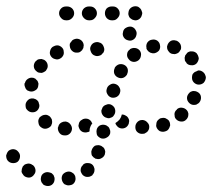

<svg xmlns="http://www.w3.org/2000/svg" viewBox="-42 -584 689 624"><path d="M100 -21Q92 -16 91 -6Q90 -2 91 2Q92 7 94 10Q97 14 100 17Q104 19 108 20H109Q118 22 126 17Q134 11 135 2Q136 -2 135 -7Q134 -11 132 -15Q129 -18 126 -21Q122 -23 117 -24Q108 -26 100 -21ZM162 -17Q157 -9 159 0Q160 5 162 8Q164 12 168 15Q172 17 176 18Q181 19 185 18Q195 17 200 9Q205 1 203 -8Q203 -12 200 -16Q198 -20 194 -22Q190 -25 186 -26Q182 -27 177 -26Q168 -24 162 -17ZM55 -52Q51 -53 47 -52Q42 -51 38 -49Q35 -46 32 -43Q30 -39 29 -35Q28 -30 28 -26Q29 -21 32 -18Q34 -14 38 -11Q46 -6 55 -7Q64 -9 69 -17Q75 -24 73 -34Q71 -43 64 -48H63Q60 -51 55 -52ZM228 -48V-49Q235 -55 244 -54Q254 -54 260 -47Q263 -43 264 -39Q266 -35 265 -30Q265 -26 263 -22Q261 -18 258 -15V-14Q254 -12 250 -10Q246 -9 241 -9Q237 -9 233 -11Q229 -13 226 -16Q225 -17 225 -18Q224 -19 224 -19Q223 -22 221 -25Q219 -31 221 -38Q223 -44 228 -48ZM3 -99Q-6 -100 -14 -94Q-17 -91 -19 -87Q-21 -83 -22 -79Q-22 -74 -21 -70Q-20 -66 -17 -62Q-11 -55 -2 -54Q8 -53 15 -58Q22 -64 23 -74Q24 -83 18 -90Q12 -98 3 -99ZM255 -87Q254 -91 256 -96Q257 -100 260 -104Q262 -107 266 -110Q270 -112 275 -112Q279 -113 284 -111Q288 -110 291 -107Q295 -105 297 -101Q299 -97 300 -92Q300 -88 299 -84V-83Q296 -74 288 -70Q280 -65 271 -68Q270 -68 270 -68Q269 -68 269 -68Q266 -70 263 -72Q263 -72 263 -72Q261 -73 260 -75Q258 -77 257 -78Q255 -82 255 -87ZM272 -152Q272 -148 274 -144Q277 -140 280 -138Q284 -135 288 -134Q297 -132 305 -137Q313 -141 316 -150V-151Q317 -155 316 -160Q315 -164 313 -168Q311 -172 307 -174Q304 -177 299 -178Q290 -180 282 -176Q274 -171 272 -162V-161Q271 -157 272 -152ZM170 -189H171Q180 -188 186 -181Q192 -174 192 -165Q191 -155 184 -149Q177 -143 168 -144H167Q158 -144 152 -151Q146 -158 146 -168Q146 -168 146 -169Q146 -170 147 -171Q148 -173 149 -177Q152 -183 158 -186Q163 -189 170 -189ZM428 -150Q432 -152 436 -155Q439 -158 441 -162Q443 -166 443 -170Q444 -179 437 -186Q431 -193 422 -194H421Q417 -194 413 -193Q408 -191 405 -188Q402 -185 400 -181Q398 -177 398 -173Q397 -163 403 -156Q410 -149 419 -149Q424 -149 428 -150ZM257 -182Q258 -183 258 -183Q258 -183 258 -184Q257 -184 257 -184Q254 -193 245 -197Q237 -200 228 -197Q224 -195 220 -192Q217 -189 215 -185Q214 -181 213 -176Q213 -172 215 -168Q218 -159 227 -155Q236 -152 244 -155H245Q246 -156 247 -156Q248 -157 249 -157Q249 -162 250 -167Q252 -175 257 -182ZM495 -157Q499 -158 503 -161Q506 -164 508 -168Q510 -172 511 -176Q511 -181 510 -185Q509 -189 506 -193Q503 -196 499 -198Q495 -201 490 -201Q486 -201 482 -200H481Q477 -199 474 -196Q470 -193 468 -189Q466 -185 466 -180Q465 -176 466 -172Q469 -163 477 -158Q486 -154 495 -157ZM106 -211Q100 -211 94 -208Q94 -208 94 -208Q91 -205 88 -204Q88 -203 87 -203Q87 -202 86 -201Q81 -194 83 -185Q84 -175 92 -170Q100 -164 109 -166Q118 -168 124 -175Q126 -179 127 -183Q128 -188 127 -192Q127 -197 124 -200Q122 -204 118 -207Q112 -211 106 -211ZM360 -167Q351 -165 343 -170Q339 -173 337 -176Q334 -179 333 -184Q333 -184 333 -184Q341 -189 347 -196Q352 -203 354 -212Q357 -212 361 -211Q364 -210 367 -208Q373 -205 376 -198Q379 -192 377 -186Q377 -183 376 -181Q376 -180 375 -179Q375 -178 374 -177Q369 -169 360 -167ZM562 -195H563Q566 -198 568 -202Q570 -206 570 -210Q571 -215 569 -219Q568 -223 565 -226Q559 -233 549 -234Q540 -235 533 -229V-228Q529 -225 527 -221Q525 -217 525 -213Q525 -209 526 -204Q527 -200 530 -197Q536 -190 546 -189Q555 -188 562 -194ZM291 -211Q296 -203 305 -201Q309 -199 314 -200Q318 -201 322 -203Q326 -205 328 -209Q331 -213 332 -217Q334 -226 330 -234Q325 -242 316 -245Q311 -246 307 -245Q303 -244 299 -242Q295 -240 292 -236Q290 -233 289 -228H288Q286 -219 291 -211ZM80 -257Q77 -260 73 -262Q71 -263 69 -263Q68 -264 66 -264Q62 -264 58 -264Q58 -264 57 -263Q56 -263 55 -263Q51 -261 48 -258Q45 -255 43 -251Q41 -247 41 -243Q41 -238 42 -234V-233Q44 -229 47 -226Q50 -223 54 -221Q58 -219 63 -219Q67 -219 71 -220Q80 -223 84 -232Q88 -240 84 -249V-250Q83 -254 80 -257ZM610 -274Q607 -282 598 -286Q594 -288 590 -288Q585 -289 581 -287Q577 -286 574 -283Q570 -279 568 -275Q564 -267 567 -258Q571 -249 579 -245Q583 -243 588 -243Q592 -243 596 -244Q600 -246 604 -249Q607 -252 609 -256Q613 -265 610 -274ZM307 -278Q311 -270 320 -267Q329 -265 337 -269Q346 -274 348 -283Q351 -292 346 -300Q342 -308 333 -311Q324 -314 316 -309Q307 -304 305 -295Q302 -286 307 -278ZM83 -313Q82 -317 80 -321Q78 -323 76 -325Q74 -327 72 -329Q70 -329 69 -330Q68 -330 67 -331Q67 -331 66 -331Q57 -333 49 -328Q41 -323 39 -314H38Q37 -310 38 -305Q39 -301 41 -297Q43 -293 47 -290Q51 -288 55 -287Q64 -285 72 -290Q80 -294 82 -303V-304Q83 -308 83 -313ZM625 -340Q624 -344 620 -348Q617 -351 613 -353Q609 -355 605 -355Q604 -355 603 -355Q603 -355 602 -355Q599 -353 596 -352Q594 -351 591 -350Q587 -347 584 -343Q582 -338 582 -333V-332Q582 -328 583 -324Q585 -319 588 -316Q591 -313 595 -311Q599 -309 604 -309Q613 -309 620 -315Q626 -322 627 -331V-332Q627 -336 625 -340ZM331 -364V-363Q327 -355 329 -346Q332 -337 340 -333Q349 -328 358 -331Q366 -334 371 -342V-343Q375 -351 373 -360Q370 -369 362 -373Q354 -377 345 -375Q336 -372 331 -364ZM113 -372Q112 -381 105 -387Q102 -390 97 -391Q93 -393 89 -392Q84 -392 80 -390Q76 -387 73 -384Q67 -376 68 -367Q69 -358 77 -352Q80 -349 84 -348Q89 -347 93 -347Q98 -348 101 -350Q105 -352 108 -355V-356Q114 -363 113 -372ZM582 -417Q573 -418 566 -412Q565 -411 565 -410Q564 -410 564 -409Q562 -407 560 -404Q559 -402 559 -400Q558 -398 558 -396Q558 -392 559 -387Q561 -383 564 -380V-379Q570 -372 580 -372Q589 -371 596 -377Q599 -380 601 -384Q603 -388 604 -393Q604 -397 602 -402Q601 -406 598 -409V-410Q591 -417 582 -417ZM371 -408Q370 -399 376 -392Q382 -384 391 -383Q400 -382 408 -388Q415 -394 416 -403Q418 -412 412 -420Q406 -427 397 -428Q388 -429 380 -424V-423Q372 -418 371 -408ZM161 -400Q164 -404 165 -408Q166 -412 165 -417Q165 -421 163 -425Q158 -433 149 -436Q140 -438 132 -433H131Q123 -428 121 -419Q118 -410 123 -402Q128 -394 137 -392Q146 -389 154 -394Q158 -396 161 -400ZM265 -404H264Q256 -408 253 -417Q249 -426 253 -434Q257 -443 266 -446Q275 -449 283 -445H284Q292 -441 295 -432Q299 -423 295 -415Q294 -414 294 -413Q294 -413 293 -412Q291 -410 288 -407Q288 -407 288 -406Q283 -403 277 -402Q270 -401 265 -404ZM513 -451Q521 -455 530 -452H531Q539 -449 544 -441Q548 -433 546 -424Q544 -420 541 -416Q539 -413 535 -411Q531 -409 526 -408Q522 -408 517 -409Q510 -411 506 -417Q501 -423 501 -430Q501 -432 501 -434Q501 -435 502 -436Q502 -436 502 -437Q505 -446 513 -451ZM437 -446Q443 -454 452 -455Q461 -457 469 -452Q477 -446 478 -437Q480 -428 475 -420Q469 -413 460 -411Q453 -410 446 -413Q440 -416 436 -422Q435 -424 434 -426Q434 -427 434 -428Q434 -428 434 -429Q432 -438 437 -446ZM218 -415Q214 -413 210 -413H209Q200 -412 193 -418Q186 -424 185 -433Q184 -437 185 -442Q187 -446 190 -449Q192 -453 196 -455Q200 -457 205 -458Q214 -459 222 -453Q229 -447 230 -438Q230 -437 230 -436Q230 -436 230 -435Q229 -432 229 -428Q228 -426 227 -425Q226 -423 225 -421Q222 -418 218 -415ZM360 -463Q365 -455 374 -453Q383 -450 391 -455Q399 -460 401 -469Q404 -478 399 -486Q395 -494 386 -497Q377 -499 368 -494Q360 -490 358 -481V-480Q355 -471 360 -463ZM375 -538Q376 -533 378 -529Q380 -525 384 -523Q387 -520 392 -519Q401 -516 409 -521Q417 -526 419 -535Q421 -539 420 -544Q419 -548 417 -552Q415 -556 411 -559Q408 -562 404 -563Q395 -565 387 -561Q378 -556 376 -547V-546Q375 -542 375 -538ZM157 -525Q150 -532 150 -541Q150 -550 157 -557Q163 -563 173 -563H176Q185 -563 192 -557Q199 -550 199 -541Q199 -532 192 -525Q185 -518 176 -518H173Q163 -518 157 -525ZM266 -525Q273 -532 273 -541Q273 -550 266 -557Q260 -563 250 -563H247Q238 -563 231 -557Q224 -550 224 -541Q224 -532 231 -525Q238 -518 247 -518H250Q260 -518 266 -525ZM340 -525Q347 -532 347 -541Q347 -550 340 -557Q334 -563 325 -563H321Q312 -563 305 -557Q299 -550 299 -541Q299 -532 305 -525Q312 -518 321 -518H325Q334 -518 340 -525Z"/></svg>

Font: FRB American Cursive Dotted Extrabold
Style: Bold Italic
Weight: 800
Italic angle: -25°
Version: Version 2.0;Modular Font Editor K font №1